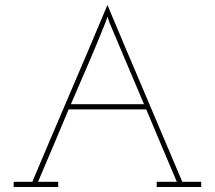

<svg xmlns="http://www.w3.org/2000/svg" viewBox="-20 -752 864 772"><path d="M214 0V-21H133Q164 -95 194.5 -166Q225 -237 256 -312H568Q599 -239 629.5 -166Q660 -93 691 -21H610V0H789V-21H713Q638 -199 562.5 -376Q487 -553 412 -732Q337 -553 261 -376Q185 -199 110 -21H35V0ZM403 -659Q406 -668 408.5 -674Q411 -680 412 -685L421 -659L559 -333H265Q300 -414 335 -495Q370 -576 403 -659Z"/></svg>

Font: Josefin Slab Thin ExtraLight
Style: Regular
Weight: 250
Version: Version 2.000